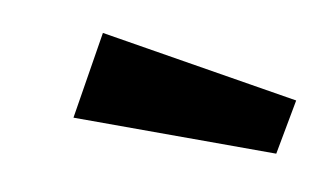

<svg xmlns="http://www.w3.org/2000/svg" viewBox="-29 -773 414 251"><g transform="rotate(-5 178.5 -647.5)"><path d="M113 -736 65 -629 325 -559 357 -626Z"/></g></svg>

Font: United Sans ExtraBold
Style: Italic
Weight: 800
Italic angle: -8°
Designer: Pablo Impallari, Rodrigo Fuenzalida (Modified by Dan O. Williams)
Version: Version 1.000;PS 001.000;hotconv 1.0.88;makeotf.lib2.5.64775